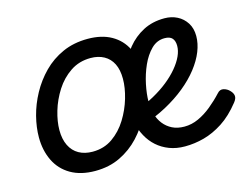

<svg xmlns="http://www.w3.org/2000/svg" viewBox="-79 -648 1039 797"><g transform="rotate(-15 440.5 -250.0)"><path d="M241 19Q179 19 136 -6Q93 -31 71.5 -75.5Q50 -120 50 -176Q50 -219 62 -266Q74 -313 98.5 -358Q123 -403 159 -439.5Q195 -476 243 -497.5Q291 -519 351 -519Q411 -519 452.5 -495.5Q494 -472 515 -429.5Q536 -387 536 -331Q536 -291 524.5 -243.5Q513 -196 490 -149.5Q467 -103 431.5 -65Q396 -27 348.5 -4Q301 19 241 19ZM251 -61Q300 -61 337 -87Q374 -113 399 -153.5Q424 -194 437 -238.5Q450 -283 450 -321Q450 -360 437 -386Q424 -412 399.5 -425.5Q375 -439 342 -439Q293 -439 255 -413.5Q217 -388 191.5 -348Q166 -308 153 -264Q140 -220 140 -183Q140 -144 153.5 -116.5Q167 -89 192 -75Q217 -61 251 -61ZM627 17Q590 17 560 5.5Q530 -6 507.5 -26Q485 -46 470 -73.5Q455 -101 447.5 -133Q440 -165 440 -199Q440 -236 448.5 -279Q457 -322 474.5 -364.5Q492 -407 520.5 -442Q549 -477 589 -498Q629 -519 681 -519Q711 -519 735.5 -506.5Q760 -494 775 -470.5Q790 -447 790 -414Q790 -382 776.5 -348Q763 -314 736.5 -280Q710 -246 672 -215Q634 -184 586 -158Q538 -132 480 -113L471 -180Q514 -195 550 -215Q586 -235 614 -257.5Q642 -280 662 -304Q682 -328 692.5 -351Q703 -374 703 -395Q703 -416 693 -427.5Q683 -439 660 -439Q627 -439 602.5 -414.5Q578 -390 561.5 -353Q545 -316 536.5 -275Q528 -234 528 -201Q528 -173 535 -148Q542 -123 557 -104Q572 -85 594 -74Q616 -63 646 -63Q677 -63 706.5 -76.5Q736 -90 763.5 -112.5Q791 -135 815 -161Q827 -175 842.5 -171Q858 -167 868 -156Q879 -145 880.5 -133Q882 -121 870 -106Q832 -58 791 -31.5Q750 -5 709 6Q668 17 627 17Z"/></g></svg>

Font: Playwrite US Trad
Style: Regular
Weight: 400
Designer: Veronika Burian, José Scaglione
Foundry: TypeTogether
Version: Version 1.002